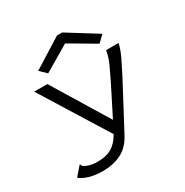

<svg xmlns="http://www.w3.org/2000/svg" viewBox="-192 -842 1134 1174"><g transform="rotate(-30 375.0 -255.5)"><path d="M200 174Q151 174 110.5 163Q70 152 42 130L89 76L96 68L101 72Q102 81 108 85Q114 89 129 96Q161 109 206 108Q262 108 300.5 85.5Q339 63 369 11L78 -457H171L409 -67L514 -275Q536 -320 557 -365.5Q578 -411 586 -457H674Q663 -411 640 -364Q617 -317 593 -270L422 52Q386 119 329.5 146.5Q273 174 200 174ZM208 -511 163 -555 371 -685H407L616 -555L571 -511L389 -618Z"/></g></svg>

Font: Inconsolata ExtraExpanded
Style: Regular
Weight: 400
Width: 8
Monospace: yes
Designer: Raph Levien, Cyreal, Brenton Simpson
Foundry: Raph Levien, Cyreal, Google
Version: Version 3.000; ttfautohint (v1.8.2.53-6de2)